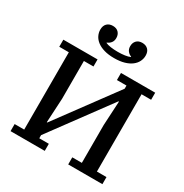

<svg xmlns="http://www.w3.org/2000/svg" viewBox="-209 -1105 1217 1269"><g transform="rotate(30 399.5 -470.5)"><path d="M49 -54H122V-644H49V-698H310V-644H237V-355L227 -171H231L562 -620V-644H489V-698H750V-644H677V-54H750V0H489V-54H562V-343L572 -527H568L237 -78V-54H310V0H49ZM400 -760Q356 -760 323.5 -769.5Q291 -779 269.5 -795.5Q248 -812 237.5 -833.5Q227 -855 227 -878Q227 -908 243.5 -924.5Q260 -941 288 -941Q316 -941 331.5 -924.5Q347 -908 347 -882Q347 -860 335.5 -845.5Q324 -831 307 -825V-822Q322 -815 346.5 -811.5Q371 -808 400 -808Q429 -808 453.5 -811.5Q478 -815 493 -822V-825Q476 -831 464.5 -845.5Q453 -860 453 -882Q453 -908 468.5 -924.5Q484 -941 512 -941Q540 -941 556.5 -924.5Q573 -908 573 -878Q573 -855 562.5 -833.5Q552 -812 530.5 -795.5Q509 -779 476.5 -769.5Q444 -760 400 -760Z"/></g></svg>

Font: IBM Plex Serif Medium
Style: Regular
Weight: 500
Designer: Mike Abbink, Paul van der Laan, Pieter van Rosmalen
Foundry: Bold Monday
Version: Version 2.5